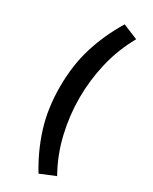

<svg xmlns="http://www.w3.org/2000/svg" viewBox="-233 -787 810 1018"><g transform="rotate(30 172.0 -278.0)"><path d="M204 179Q141 76 106.5 -35Q72 -146 72 -278Q72 -410 106.5 -521Q141 -632 204 -735L296 -697Q241 -599 216 -492Q191 -385 191 -278Q191 -171 216 -64Q241 43 296 141Z"/></g></svg>

Font: hySource Sans Pro
Style: Bold
Weight: 700
Designer: Paul D. Hunt
Foundry: Adobe Systems Incorporated
Version: Version 2.021;PS 2.000;hotconv 1.0.86;makeotf.lib2.5.63406